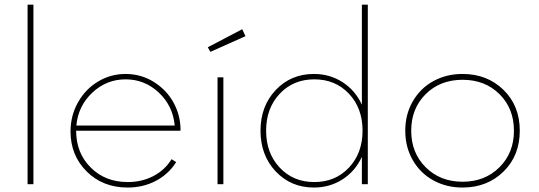

<svg xmlns="http://www.w3.org/2000/svg" viewBox="-20 -802 2346 836"><path d="M125.5 0H100.1V-781.7H125.5Z M287.1 -229.5Q287.1 -298.8 319.8 -356.7Q352.5 -414.6 407.5 -447.3Q462.4 -480 526.4 -480Q594.2 -480 649.7 -445.3Q705.1 -410.6 735.1 -356.2Q765.1 -301.8 766.1 -240.2Q766.1 -236.3 765.6 -232.9H311.5Q311.5 -135.7 375 -72.5Q438.5 -9.3 536.1 -9.3Q597.7 -9.3 647.7 -35.4Q697.8 -61.5 727.1 -108.9L747.1 -96.2Q713.9 -43.5 658.4 -14.4Q603 14.6 536.1 14.6Q427.7 14.6 357.4 -55.4Q287.1 -125.5 287.1 -229.5ZM312.5 -255.4H740.7Q732.9 -341.3 671.4 -398.9Q609.9 -456.5 526.9 -456.5Q443.8 -456.5 382.1 -398.7Q320.3 -340.8 312.5 -255.4Z M952.6 0H927.2V-465.3H952.6ZM884.8 -596.2 1034.7 -674.8 1048.8 -644.5 896 -576.2Z M1346.7 14.6Q1246.6 14.6 1180.4 -55.7Q1114.3 -126 1114.3 -232.9Q1114.3 -339.8 1180.4 -409.9Q1246.6 -480 1346.7 -480Q1416 -480 1471.4 -444.3Q1526.9 -408.7 1555.7 -346.2V-781.7H1581.5V0H1555.7V-119.1Q1526.9 -56.6 1471.4 -21Q1416 14.6 1346.7 14.6ZM1558.6 -232.9Q1558.6 -331.1 1499.5 -393.8Q1440.4 -456.5 1348.6 -456.5Q1256.8 -456.5 1197.8 -393.6Q1138.7 -330.6 1138.7 -232.9Q1138.7 -135.3 1197.8 -72.3Q1256.8 -9.3 1348.6 -9.3Q1440.4 -9.3 1499.5 -72.3Q1558.6 -135.3 1558.6 -232.9Z M1994.1 -480Q2101.1 -480 2172.1 -410.9Q2243.2 -341.8 2243.2 -232.9Q2243.2 -124 2172.1 -54.7Q2101.1 14.6 1994.1 14.6Q1923.8 14.6 1867.2 -16.4Q1810.5 -47.4 1777.6 -104.2Q1744.6 -161.1 1744.6 -232.9Q1744.6 -304.7 1777.6 -361.3Q1810.5 -418 1867.2 -449Q1923.8 -480 1994.1 -480ZM1833.5 -392.1Q1770.5 -329.6 1770.5 -232.9Q1770.5 -136.2 1833.7 -73.5Q1897 -10.7 1994.1 -10.7Q2091.3 -10.7 2154.5 -73.5Q2217.8 -136.2 2217.8 -232.9Q2217.8 -329.6 2154.8 -392.1Q2091.8 -454.6 1994.1 -454.6Q1896.5 -454.6 1833.5 -392.1Z"/></svg>

Font: Spartan MB Thin
Style: Regular
Weight: 100
Designer: Matt Bailey, Mirko Velimirovic
Foundry: Matt Bailey
Version: Version 1.005